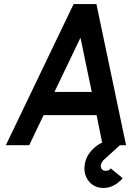

<svg xmlns="http://www.w3.org/2000/svg" viewBox="-20 -720 653 952"><path d="M588 163 529 115Q528 116 527.5 116.5Q527 117 526 119Q517 127 505 127Q492 127 485 119Q478 109 480 97Q482 91 484.5 86Q487 81 491 76L591 -15H491Q477 -9 466.5 -2Q456 5 447 13Q406 50 400 98Q393 144 420 178Q447 212 493 212Q537 212 574 178Q579 175 582 171Q585 167 588 163ZM250 -264 379 -533 435 -264ZM196 -149H459L489 0H605L458 -700H345L9 0H125Z"/></svg>

Font: Unageo
Style: SemiBold-Italic
Weight: 600
Designer: Richard Sepsi
Foundry: Richard Sepsi
Version: Version 2.000